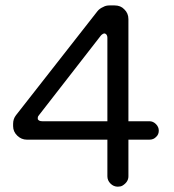

<svg xmlns="http://www.w3.org/2000/svg" viewBox="-20 -702 653 722"><path d="M462.9 -39.1V-176.8H542Q557.6 -176.8 567.4 -187.5Q577.1 -196.3 577.1 -210.9Q577.1 -224.6 566.4 -235.4Q555.7 -246.1 542 -246.1H462.9V-629.9Q462.9 -652.3 447.3 -667Q433.6 -681.6 411.1 -681.6H391.6Q377.9 -681.6 368.2 -675.8Q354.5 -669.9 346.7 -660.2L40 -268.6Q29.3 -254.9 29.3 -236.3V-227.5Q29.3 -207 44.9 -191.9Q60.5 -176.8 81.1 -176.8H383.8V-39.1Q383.8 -23.4 395.5 -11.7Q407.2 0 422.9 0Q433.6 0 440.4 -3.9Q462.9 -17.6 462.9 -39.1ZM383.8 -560.5V-246.1H138.7Q126 -246.1 122.1 -253.9Q122.1 -256.8 122.1 -258.8Q122.1 -264.6 127 -269.5L359.4 -568.4L362.3 -571.3Q368.2 -576.2 372.1 -576.2Q377 -576.2 380.9 -571.3Q383.8 -566.4 383.8 -560.5Z"/></svg>

Font: FakePearl
Style: Light
Weight: 350
Version: Version 1.2